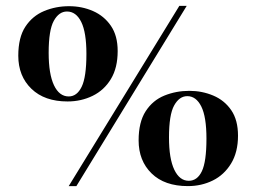

<svg xmlns="http://www.w3.org/2000/svg" viewBox="-20 -617 869 651"><path d="M213 14 588 -597H613L239 14ZM209 -273Q131 -273 86.5 -316Q42 -359 42 -428Q42 -490 66 -526.5Q90 -563 129.5 -579.5Q169 -596 214 -596Q258 -596 295.5 -579.5Q333 -563 356 -529.5Q379 -496 379 -444Q379 -387 356 -349Q333 -311 294 -292Q255 -273 209 -273ZM213 -290Q241 -290 257 -323Q273 -356 273 -434Q273 -507 255.5 -542.5Q238 -578 207 -578Q180 -578 162.5 -546.5Q145 -515 145 -438Q145 -366 163 -328Q181 -290 213 -290ZM617 14Q538 14 494 -29Q450 -72 450 -141Q450 -203 474 -240Q498 -277 537.5 -293Q577 -309 622 -309Q665 -309 703 -293Q741 -277 764 -243.5Q787 -210 787 -157Q787 -101 763.5 -62.5Q740 -24 701.5 -5Q663 14 617 14ZM620 -4Q649 -4 664.5 -36.5Q680 -69 680 -147Q680 -221 662.5 -256Q645 -291 615 -291Q588 -291 570.5 -259.5Q553 -228 553 -151Q553 -79 571 -41.5Q589 -4 620 -4Z"/></svg>

Font: Literata 72pt SemiBold
Style: Regular
Weight: 600
Designer: Latin by Veronika Burian and Jose Scaglione. Greek by Irene Vlachou. Cyrillic by Vera Evstafieva.
Foundry: TypeTogether
Version: Version 3.002